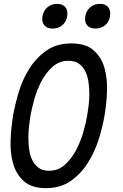

<svg xmlns="http://www.w3.org/2000/svg" viewBox="-20 -965 640 995"><path d="M234 -80Q282 -80 316.5 -111.5Q351 -143 374.5 -187.5Q398 -232 412 -281.5Q426 -331 432 -367Q436 -390 439.5 -420Q443 -450 443 -481.5Q443 -513 438 -543.5Q433 -574 421 -597.5Q409 -621 388 -635.5Q367 -650 335 -650Q287 -650 252 -618.5Q217 -587 194 -542.5Q171 -498 157.5 -449.5Q144 -401 138 -366Q134 -342 130.5 -311.5Q127 -281 127 -249.5Q127 -218 131.5 -187.5Q136 -157 148.5 -133Q161 -109 181.5 -94.5Q202 -80 234 -80ZM218 10Q143 10 103 -26.5Q63 -63 47.5 -119Q32 -175 35 -241Q38 -307 48 -367Q58 -425 78 -490.5Q98 -556 133.5 -611.5Q169 -667 221.5 -703.5Q274 -740 350 -740Q425 -740 465.5 -704Q506 -668 521.5 -612.5Q537 -557 534.5 -492Q532 -427 522 -368Q512 -308 491 -241.5Q470 -175 434 -119Q398 -63 345.5 -26.5Q293 10 218 10ZM475 -817Q446 -817 431.5 -834Q417 -851 422 -880Q427 -910 448 -927.5Q469 -945 498 -945Q527 -945 541 -927.5Q555 -910 550 -880Q545 -851 524.5 -834Q504 -817 475 -817ZM253 -817Q224 -817 209.5 -834Q195 -851 200 -880Q205 -910 226 -927.5Q247 -945 276 -945Q305 -945 319 -927.5Q333 -910 328 -880Q323 -851 302.5 -834Q282 -817 253 -817Z"/></svg>

Font: Maple Mono
Style: Italic
Weight: 400
Italic angle: -10°
Monospace: yes
Designer: subframe7536
Version: Version 7.300